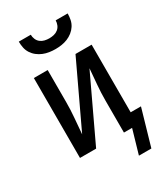

<svg xmlns="http://www.w3.org/2000/svg" viewBox="-217 -834 939 1082"><g transform="rotate(-30 252.5 -292.5)"><path d="M250 -600Q230 -600 210 -603Q190 -606 171.5 -613.5Q153 -621 137 -633.5Q121 -646 110 -663Q99 -680 95 -700Q91 -720 91 -740H169Q169 -725 175 -710.5Q181 -696 193 -686.5Q205 -677 220 -673.5Q235 -670 250 -670Q265 -670 280 -673.5Q295 -677 307 -686.5Q319 -696 325 -710.5Q331 -725 331 -740H409Q409 -720 405 -700Q401 -680 390 -663Q379 -646 363 -633.5Q347 -621 328.5 -613.5Q310 -606 290 -603Q270 -600 250 -600ZM437 155H356L401 0H348V-208Q348 -259 352.5 -309.5Q357 -360 361 -411L167 0H62V-520H152V-312Q152 -261 147.5 -210.5Q143 -160 139 -109L333 -520H438V-80H505Z"/></g></svg>

Font: Iosevka Medium
Style: Regular
Weight: 500
Monospace: yes
Designer: Belleve Invis
Foundry: Belleve Invis
Version: Version 32.5.0; ttfautohint (v1.8.4)